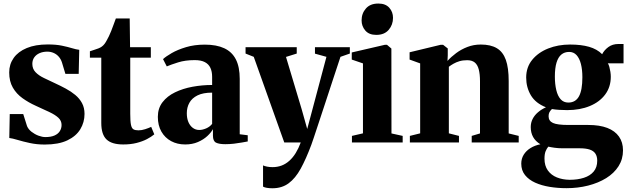

<svg xmlns="http://www.w3.org/2000/svg" viewBox="-20 -782 3450 1054"><path d="M225.5 11.5Q182 11.5 144 3.2Q106 -5 77 -13.8Q48 -22.5 31 -24.5L33.5 -156H107.5L128.5 -89.5Q136 -72 153.2 -58.5Q170.5 -45 191.2 -37.2Q212 -29.5 229 -29.5Q259 -29.5 278.8 -38Q298.5 -46.5 308.2 -61.8Q318 -77 318 -96Q318 -119 300.8 -135.2Q283.5 -151.5 251.8 -166.5Q220 -181.5 176 -201.5Q137 -219 103.8 -242.8Q70.5 -266.5 50.5 -301Q30.5 -335.5 30.5 -384.5Q30.5 -429 55 -463.8Q79.5 -498.5 126.8 -518.2Q174 -538 242 -538Q288 -538 320.2 -531.2Q352.5 -524.5 375.2 -517.5Q398 -510.5 415 -508.5L412 -376.5H339L320 -439.5Q314 -458 302.2 -471.2Q290.5 -484.5 274.2 -491.5Q258 -498.5 239.5 -498.5Q216 -498.5 197.2 -490.2Q178.5 -482 168 -467Q157.5 -452 157.5 -431.5Q157.5 -404 175 -385.8Q192.5 -367.5 221.2 -353.8Q250 -340 282 -325Q312.5 -311 341.2 -295.5Q370 -280 393.2 -260.8Q416.5 -241.5 430.2 -216Q444 -190.5 444 -156.5Q444 -111 421 -72.8Q398 -34.5 349.8 -11.5Q301.5 11.5 225.5 11.5Z M656.5 11Q593.5 11 564.8 -16.5Q536 -44 536 -107V-465.5H473.5V-500.5Q484.5 -504.5 496.8 -508.2Q509 -512 520 -516.2Q531 -520.5 538.5 -526Q547 -532 554 -541.2Q561 -550.5 566.8 -562Q572.5 -573.5 578.5 -584.5Q584 -595.5 590.5 -612.2Q597 -629 603.8 -647.5Q610.5 -666 616 -680.5H692L694 -523H808V-465.5H695V-157.5Q695 -116 699 -96.8Q703 -77.5 712.8 -72Q722.5 -66.5 740 -66.5Q758 -66.5 777 -72.8Q796 -79 810 -85.5L827 -44.5Q811 -31 786.5 -18.2Q762 -5.5 729.5 2.8Q697 11 656.5 11Z M996.5 11Q953.5 11 919.5 -7.2Q885.5 -25.5 866 -59.5Q846.5 -93.5 846.5 -140.5Q846.5 -187.5 872.2 -221Q898 -254.5 941 -275.2Q984 -296 1037 -305.8Q1090 -315.5 1144.5 -315.5V-360.5Q1144.5 -389 1135 -409.5Q1125.5 -430 1104.5 -441Q1083.5 -452 1049 -452Q997 -452 957.5 -439.5Q918 -427 895.5 -417.5L875 -457.5Q890.5 -472 922.5 -490.5Q954.5 -509 1000.8 -523Q1047 -537 1104.5 -537Q1168.5 -537 1211 -517.2Q1253.5 -497.5 1274.8 -456Q1296 -414.5 1296 -349V-45L1340 -39.5V-5.5Q1329 -3.5 1308.8 0.2Q1288.5 4 1264.2 6.8Q1240 9.5 1217 9.5Q1182.5 9.5 1165.8 1Q1149 -7.5 1149 -37.5V-73Q1139 -54.5 1118 -35Q1097 -15.5 1066.2 -2.2Q1035.5 11 996.5 11ZM1074 -68.5Q1091.5 -68.5 1111.8 -77.2Q1132 -86 1144.5 -102V-273.5Q1095 -273.5 1064.5 -258.5Q1034 -243.5 1019.8 -218Q1005.5 -192.5 1005.5 -160.5Q1005.5 -132.5 1014.2 -112Q1023 -91.5 1038.5 -80Q1054 -68.5 1074 -68.5Z M1475.5 251.5Q1459 251.5 1445.2 249.2Q1431.5 247 1424 242.5V126Q1432.5 130 1446.5 132.8Q1460.5 135.5 1476 135.5Q1503 135.5 1526 126.8Q1549 118 1568.5 100.5Q1588 83 1603.5 57.8Q1619 32.5 1631 0H1540.5L1373 -470L1328 -488V-523H1609V-488L1550 -469.5L1636 -182.5L1666.5 -74L1694 -177L1772 -470L1709 -487.5V-523H1900.5V-488L1849 -470Q1829.5 -411 1808.2 -346.5Q1787 -282 1767 -221Q1747 -160 1730.2 -109.5Q1713.5 -59 1702.5 -26Q1691.5 7 1689 13Q1660 90.5 1630.8 143.8Q1601.5 197 1564.5 224.2Q1527.5 251.5 1475.5 251.5Z M1912 0V-36L1972.5 -50V-434L1911 -455V-494L2092.5 -536H2104.5L2128.5 -515.5L2129 -49.5L2190.5 -36V0ZM2045 -590.5Q2006 -590.5 1985.5 -614.2Q1965 -638 1965 -670Q1965 -708.5 1988.8 -735.5Q2012.5 -762.5 2056.5 -762.5H2057.5Q2096.5 -762.5 2117 -739.5Q2137.5 -716.5 2137.5 -684Q2137.5 -646 2113.8 -618.2Q2090 -590.5 2046 -590.5Z M2286.5 -50V-434L2228.5 -455V-495L2398.5 -536H2412.5L2438 -516V-478.5L2436.5 -447.5Q2456 -469.5 2483.8 -490.2Q2511.5 -511 2545.8 -524.2Q2580 -537.5 2619.5 -537.5Q2673.5 -537.5 2707.2 -517.5Q2741 -497.5 2756.8 -453.5Q2772.5 -409.5 2772.5 -337V-49.5L2827.5 -36V0H2569.5V-36L2615 -49.5V-335.5Q2615 -375 2608.2 -400.8Q2601.5 -426.5 2586.2 -439Q2571 -451.5 2544.5 -451.5Q2520.5 -451.5 2502.2 -446Q2484 -440.5 2469.5 -432.2Q2455 -424 2444 -415.5V-50L2499.5 -36V0H2230V-36Z M3090 251Q3042 251 2997.5 243.8Q2953 236.5 2918 220.8Q2883 205 2862.2 179.2Q2841.5 153.5 2841.5 116.5Q2841.5 89 2855 67.2Q2868.5 45.5 2892.2 30.8Q2916 16 2946.5 10Q2919.5 -6.5 2906.5 -30Q2893.5 -53.5 2893.5 -84.5Q2893.5 -108.5 2903.8 -128.8Q2914 -149 2932.8 -165.2Q2951.5 -181.5 2977 -193Q2920 -215.5 2894.2 -259Q2868.5 -302.5 2868.5 -356.5Q2868.5 -413 2901.5 -453.5Q2934.5 -494 2989.2 -515.8Q3044 -537.5 3109.5 -537.5Q3170.5 -537.5 3214 -525Q3257.5 -512.5 3285.5 -484.5Q3297 -507 3319.8 -523.8Q3342.5 -540.5 3375 -540.5H3403V-434.5H3316.5Q3321.5 -428 3325 -415.2Q3328.5 -402.5 3330.8 -387.8Q3333 -373 3333 -361Q3333 -304.5 3302.2 -263.2Q3271.5 -222 3217.5 -199.8Q3163.5 -177.5 3093.5 -177.5Q3072 -177.5 3049.2 -179Q3026.5 -180.5 3010 -183.5Q3001 -175 2996.2 -166Q2991.5 -157 2991.5 -144Q2991.5 -118 3015.5 -107Q3039.5 -96 3100.5 -96H3209.5Q3271.5 -96 3313.8 -79.8Q3356 -63.5 3378 -32.2Q3400 -1 3400 43.5Q3400 92 3375.5 130.5Q3351 169 3307.8 195.8Q3264.5 222.5 3208.5 236.8Q3152.5 251 3090 251ZM3107 205Q3151 205 3185.2 194Q3219.5 183 3239 159.8Q3258.5 136.5 3258.5 100Q3258.5 77 3248.8 61.8Q3239 46.5 3217.8 39.2Q3196.5 32 3162 32H3067.5Q3045 32 3025 29.2Q3005 26.5 2990 23Q2981.5 33 2975.2 48.2Q2969 63.5 2969 89Q2969 128 2987.5 153.8Q3006 179.5 3037.2 192Q3068.5 204.5 3107 205ZM3100 -219Q3139.5 -219 3158.2 -253Q3177 -287 3177 -358Q3177 -399.5 3169 -430.8Q3161 -462 3145 -479.5Q3129 -497 3104.5 -497Q3079 -497 3061.5 -482.5Q3044 -468 3035 -438Q3026 -408 3026 -361.5Q3026 -320 3033.8 -287.5Q3041.5 -255 3057.8 -237Q3074 -219 3100 -219Z"/></svg>

Font: Merriweather 96pt ExtraBold
Style: Regular
Weight: 800
Version: Version 2.100